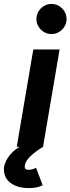

<svg xmlns="http://www.w3.org/2000/svg" viewBox="-64 -754 362 986"><path d="M107 -500H242L157 0Q120 22 92.5 48Q65 74 63 100V102Q63 118 82 118Q105 118 121 107L155 197Q129 212 84 212Q27 212 -8.5 186.5Q-44 161 -44 114Q-44 88 -23 55.5Q-2 23 36 0H22ZM200 -734Q232 -734 255 -711Q278 -688 278 -656Q278 -625 255 -602Q232 -579 200 -579Q169 -579 146 -602Q123 -625 123 -656Q123 -688 146 -711Q169 -734 200 -734Z"/></svg>

Font: Oak Sans
Style: Bold Italic
Weight: 700
Italic angle: -9.5°
Foundry: Erik Kennedy, Walven
Version: Version 1.000